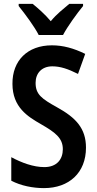

<svg xmlns="http://www.w3.org/2000/svg" viewBox="-20 -957 499 987"><path d="M179 -777H304C327 -821 375 -887 407 -926V-937H336C306 -911 273 -887 241 -848C211 -884 174 -916 148 -937H76V-926C109 -885 158 -819 179 -777ZM422 -198C422 -297 370 -352 274 -405C195 -449 163 -471 163 -531C163 -581 195 -616 249 -616C290 -616 329 -603 381 -577L418 -680C359 -709 304 -724 247 -724C121 -724 43 -645 44 -526C44 -405 124 -357 190 -319C263 -277 303 -248 303 -190C303 -139 273 -98 208 -98C152 -98 92 -120 38 -149V-28C88 -2 149 10 206 10C335 10 422 -69 422 -198Z"/></svg>

Font: Noto Sans Tamil Condensed SemiBold
Style: Regular
Weight: 600
Width: 3
Designer: Jelle Bosma - Monotype Design Team
Foundry: Monotype Imaging Inc.
Version: Version 2.004